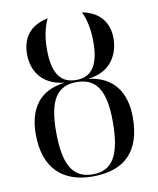

<svg xmlns="http://www.w3.org/2000/svg" viewBox="-86 -832 749 910"><g transform="rotate(-10 288.5 -377.5)"><path d="M287 10C441 10 522 -70 522 -233C522 -353 467 -435 345 -450C461 -461 497 -549 497 -618C497 -689 460 -748 371 -765C386 -735 400 -687 400 -618C400 -507 364 -454 289 -454C213 -454 177 -507 177 -621C177 -687 191 -735 206 -765C116 -748 80 -688 80 -615C80 -540 120 -462 233 -451C108 -437 55 -354 55 -233C55 -70 143 10 287 10ZM289 0C193 0 152 -69 152 -229C152 -379 193 -444 288 -444C384 -444 425 -379 425 -229C425 -69 384 0 289 0Z"/></g></svg>

Font: Noto Serif Display
Style: Regular
Weight: 400
Designer: Monotype Design Team
Foundry: Monotype Imaging Inc.
Version: Version 2.009